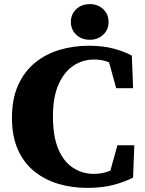

<svg xmlns="http://www.w3.org/2000/svg" viewBox="-20 -894 704 932"><path d="M403 18Q328 18 262 -2Q196 -22 145.5 -63Q95 -104 66.5 -168.5Q38 -233 38 -321Q38 -414 68 -480.5Q98 -547 150 -589.5Q202 -632 269.5 -652Q337 -672 410 -672Q479 -672 531.5 -658Q584 -644 620 -624L626 -466H544L502 -618L575 -610V-551Q541 -578 509 -591.5Q477 -605 436 -605Q382 -605 337 -575.5Q292 -546 264.5 -485Q237 -424 237 -328Q237 -232 263 -170.5Q289 -109 334.5 -79.5Q380 -50 435 -50Q476 -50 511.5 -64Q547 -78 581 -102V-45L508 -38L550 -189H632L626 -32Q588 -12 533 3Q478 18 403 18ZM416 -701Q376 -701 350 -725.5Q324 -750 324 -787Q324 -825 350 -849.5Q376 -874 416 -874Q455 -874 481 -849.5Q507 -825 507 -787Q507 -750 481 -725.5Q455 -701 416 -701Z"/></svg>

Font: Source Serif 4 ExtraBold
Style: Regular
Weight: 800
Designer: Frank Grießhammer
Foundry: Adobe Systems Incorporated
Version: Version 4.004;hotconv 1.0.116;makeotfexe 2.5.65601